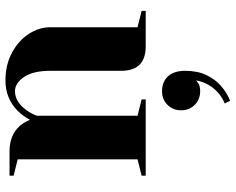

<svg xmlns="http://www.w3.org/2000/svg" viewBox="-100 -455 865 705"><g transform="rotate(-90 332.5 -102.5)"><path d="M40 -15 100 -30V-470L40 -485V-500H130Q189 -500 223 -462Q236 -447 245 -425Q259 -451 278 -470Q323 -515 390 -515Q446 -515 490.5 -491.5Q535 -468 560 -430Q585 -392 585 -350V-30L645 -15V0H515Q425 0 425 -90V-350Q425 -413 402.5 -446.5Q380 -480 350 -480Q312 -480 282 -440Q269 -423 260 -400V-30L320 -15V0H40ZM305 290Q324 283 342 268Q380 236 390 185Q387 188 384 189.5Q381 191 379 193Q370 200 350 200Q320 200 300 180Q280 160 280 130Q280 100 300 80Q320 60 350 60Q385 60 405 82Q425 104 425 145Q425 190 409.5 222.5Q394 255 370 276Q345 298 315 310Z"/></g></svg>

Font: Yeseva One
Style: Regular
Weight: 400
Designer: Jovanny Lemonad
Foundry: Jovanny Lemonad
Version: Version 2.000